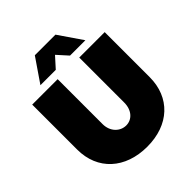

<svg xmlns="http://www.w3.org/2000/svg" viewBox="-249 -1068 1238 1238"><g transform="rotate(-45 370.5 -449.0)"><path d="M371 -824 436 -752H576L465 -914H277L166 -752H306ZM469 -701V-291C469 -221 427 -177 374 -177C320 -177 272 -222 272 -291V-701H40V-291C40 -105 173 16 373 16C572 16 701 -105 701 -291V-701Z"/></g></svg>

Font: Montserrat-Arabic Black
Style: Regular
Weight: 900
Designer: Mohamed Gaber
Foundry: Kief Type Foundry
Version: Version 5.008;PS 005.008;hotconv 1.0.88;makeotf.lib2.5.64775